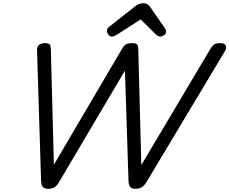

<svg xmlns="http://www.w3.org/2000/svg" viewBox="-20 -1163 1430 1197"><path d="M279 14Q260 14 248.5 4Q237 -6 236 -38L211 -849Q210 -870 222 -882Q234 -894 260 -894Q283 -894 289.5 -886Q296 -878 297 -858L316 -136L738 -854Q754 -881 766 -887.5Q778 -894 804 -894Q827 -894 834 -886Q841 -878 842 -858L861 -134L1289 -854Q1305 -880 1317 -887Q1329 -894 1354 -894Q1380 -894 1387.5 -878.5Q1395 -863 1381 -842L892 -26Q878 -4 863 5Q848 14 823 14Q804 14 793 4Q782 -6 781 -38L759 -723L347 -26Q334 -4 318.5 5Q303 14 279 14ZM676 -935Q664 -935 655.5 -947Q647 -959 647 -970Q647 -980 650.5 -985Q654 -990 658 -994L818 -1120Q833 -1133 846.5 -1138Q860 -1143 876 -1143Q889 -1143 899.5 -1136.5Q910 -1130 918 -1117L1008 -987Q1013 -980 1014 -974.5Q1015 -969 1015 -964Q1015 -952 1002 -943.5Q989 -935 980 -935Q970 -935 962.5 -940Q955 -945 948 -952L857 -1042L706 -945Q699 -941 691.5 -938Q684 -935 676 -935Z"/></svg>

Font: Playwrite HR
Style: Regular
Weight: 400
Designer: Veronika Burian, José Scaglione
Foundry: TypeTogether
Version: Version 1.002